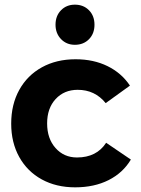

<svg xmlns="http://www.w3.org/2000/svg" viewBox="-20 -797 603 823"><path d="M313 -412Q255 -412 218.5 -372.5Q182 -333 182 -268Q182 -203 218 -162.5Q254 -122 310 -122Q394 -122 435 -185L541 -113Q507 -56 445.5 -25Q384 6 302 6Q221 6 159 -28Q97 -62 62.5 -124Q28 -186 28 -267Q28 -349 62.5 -411.5Q97 -474 159.5 -508.5Q222 -543 304 -543Q381 -543 441 -513.5Q501 -484 537 -430L433 -355Q387 -412 313 -412ZM385 -691Q385 -653 361.5 -629Q338 -605 301 -605Q265 -605 241.5 -629.5Q218 -654 218 -691Q218 -729 241.5 -753Q265 -777 301 -777Q338 -777 361.5 -753Q385 -729 385 -691Z"/></svg>

Font: Montserrat arm2 SemiBold
Style: Regular
Weight: 600
Designer: Julieta Ulanovsky
Foundry: Julieta Ulanovsky
Version: Version 6.000